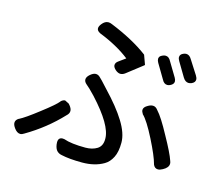

<svg xmlns="http://www.w3.org/2000/svg" viewBox="-111 -871 1223 1083"><g transform="rotate(15 500.0 -329.5)"><path d="M502.9 -481.4Q488.3 -495.1 488.3 -506.8Q488.3 -521.5 503.9 -532.2L543 -560.5Q472.7 -616.2 364.3 -659.2Q344.7 -668.9 344.7 -683.6Q344.7 -695.3 356.4 -710Q373 -731.4 393.6 -731.4Q403.3 -731.4 414.1 -726.6Q546.9 -672.9 632.8 -608.4Q633.8 -607.4 634.8 -606.4Q654.3 -554.7 654.3 -552.7Q654.3 -551.8 652.3 -549.8L560.5 -478.5Q546.9 -467.8 532.7 -467.8Q518.6 -467.8 502.9 -481.4ZM288.1 -2Q288.1 -17.6 294.9 -24.4Q301.8 -31.2 312.5 -31.2Q319.3 -31.2 323.2 -30.3Q367.2 -14.6 450.2 -14.6Q490.2 -14.6 518.6 -32.2Q545.9 -49.8 545.9 -89.8Q545.9 -91.8 545.9 -92.8Q545.9 -170.9 418.9 -308.6Q380.9 -348.6 364.3 -361.3Q350.6 -373 350.6 -386.7Q350.6 -401.4 368.2 -416.5Q385.7 -431.6 400.4 -431.6Q415 -431.6 426.8 -418.9Q432.6 -415 478.5 -364.3Q557.6 -281.2 597.7 -215.8Q639.6 -148.4 639.6 -94.2Q639.6 -40 623 -7.8Q606.4 25.4 579.1 41Q527.3 71.3 453.6 71.3Q379.9 71.3 332 60.5Q315.4 57.6 304.2 46.4Q293 35.2 289.1 10.7Q288.1 3.9 288.1 -2ZM904.3 -10.7Q888.7 -2 877 -2Q857.4 -2 848.6 -23.4Q848.6 -23.4 848.6 -24.4Q836.9 -69.3 791 -160.2Q744.1 -252.9 713.9 -281.2Q713.9 -282.2 713.9 -282.2Q706.1 -293.9 706.1 -303.7Q706.1 -320.3 729.5 -333Q744.1 -341.8 757.8 -341.8Q774.4 -341.8 787.1 -324.2Q817.4 -292 867.2 -199.2Q918 -108.4 931.6 -67.4Q935.5 -58.6 935.5 -50.8Q935.5 -27.3 904.3 -10.7ZM301.8 -222.7Q315.4 -206.1 315.4 -192.4Q315.4 -176.8 300.8 -164.1Q211.9 -69.3 96.7 -2Q85 5.9 75.2 5.9Q55.7 5.9 39.1 -17.6Q27.3 -34.2 27.3 -46.9Q27.3 -63.5 44.9 -74.2Q45.9 -74.2 45.9 -74.2Q79.1 -90.8 154.3 -149.4Q229.5 -207 247.1 -229.5Q247.1 -229.5 247.1 -230.5Q259.8 -242.2 271.5 -242.2L294.9 -230.5Q298.8 -226.6 301.8 -222.7ZM753.9 -632.8Q773.4 -632.8 785.2 -609.4L835 -526.4Q848.6 -502.9 834 -488.3Q829.1 -483.4 820.8 -479.5Q812.5 -475.6 804.7 -475.6Q785.2 -475.6 773.4 -499L723.6 -583Q710 -606.4 723.6 -621.1Q728.5 -625 736.8 -628.9Q745.1 -632.8 753.9 -632.8ZM955.1 -546.9Q955.1 -530.3 935.5 -521.5Q925.8 -517.6 918 -517.6Q898.4 -517.6 884.8 -540L835.9 -622.1Q828.1 -634.8 828.1 -644.5Q828.1 -661.1 846.7 -668.9Q855.5 -672.9 863.3 -672.9Q882.8 -672.9 895.5 -650.4L947.3 -569.3Q955.1 -556.6 955.1 -546.9Z"/></g></svg>

Font: TaiwanPearl
Style: Regular
Weight: 400
Version: Version 2.102